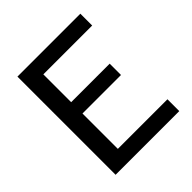

<svg xmlns="http://www.w3.org/2000/svg" viewBox="-179 -775 899 899"><g transform="rotate(-45 271.0 -325.0)"><path d="M496.7 0V-78.3H168.3V-312.5H423.3V-387.5H168.3V-571.7H491.7V-650H75V0Z"/></g></svg>

Font: Familjen Grotesk
Style: Regular
Weight: 400
Designer: Anders Wikstroem, Jonas Baeckman, Matilda Gysing, Kristian Moeller
Foundry: Familjen STHLM AB
Version: Version 2.000